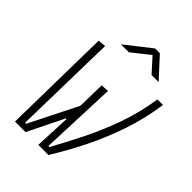

<svg xmlns="http://www.w3.org/2000/svg" viewBox="-252 -1021 1144 1144"><g transform="rotate(45 320.0 -449.0)"><path d="M282.7 0 293 -227.5H287.1L175.3 0H86.4L98.1 -693.4L147.9 -697.8L133.8 -37.6H142.6L295.4 -341.8L299.3 -517.6L349.1 -521L330.1 -37.6H338.9Q386.7 -124.5 438 -226.8Q489.3 -329.1 531.5 -446Q573.7 -563 593.3 -693.4H640.1Q621.1 -559.6 578.9 -436.3Q536.6 -313 481.4 -203.4Q426.3 -93.8 368.2 0ZM207 -771.5 368.7 -898.4H408.7L525.4 -771.5H465.8L385.7 -859.9L273.9 -771.5Z"/></g></svg>

Font: Cascadia Code NF ExtraLight
Style: Italic
Weight: 200
Italic angle: -10°
Monospace: yes
Designer: Aaron Bell
Foundry: Saja Typeworks
Version: Version 2404.023; ttfautohint (v1.8.4)